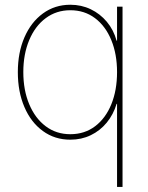

<svg xmlns="http://www.w3.org/2000/svg" viewBox="-20 -563 609 788"><path d="M482.9 204.1H460.4V-136.7H458.5Q445.3 -92.8 418 -59.6Q390.6 -26.4 352.5 -8.1Q314.5 10.3 268.6 10.3Q204.6 10.3 155.8 -25.4Q106.9 -61 80.1 -123.8Q53.2 -186.5 53.2 -267.1Q53.2 -347.2 80.3 -409.7Q107.4 -472.2 156.2 -507.8Q205.1 -543.5 268.6 -543.5Q314 -543.5 352.3 -525.1Q390.6 -506.8 418.5 -473.6Q446.3 -440.4 458.5 -396H460.4V-535.6H482.9ZM268.6 -12.2Q327.1 -12.2 370.4 -44.9Q413.6 -77.6 437 -135.3Q460.4 -192.9 460.4 -267.1Q460.4 -340.8 436.8 -398.4Q413.1 -456.1 369.9 -488.5Q326.7 -521 268.6 -521Q211.4 -521 167.7 -488.5Q124 -456.1 99.9 -398.4Q75.7 -340.8 75.7 -267.1Q75.7 -192.9 99.9 -135.3Q124 -77.6 167.5 -44.9Q210.9 -12.2 268.6 -12.2Z"/></svg>

Font: Inter 20pt Thin
Style: Regular
Weight: 250
Version: Version 4.001;git-66647c0bb